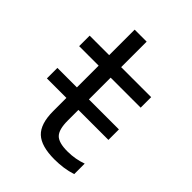

<svg xmlns="http://www.w3.org/2000/svg" viewBox="-203 -793 905 905"><g transform="rotate(45 250.0 -340.0)"><path d="M27 -235V-305H437V-235ZM322 10Q234 10 195.5 -26Q157 -62 157 -147V-450H27V-520H157V-690H237V-520H437V-450H237V-164Q237 -105 258.5 -82.5Q280 -60 338 -60Q366 -60 390.5 -64.5Q415 -69 437 -77V-7Q409 2 380.5 6Q352 10 322 10Z"/></g></svg>

Font: M PLUS Code Latin
Style: Regular
Weight: 400
Designer: Coji Morishita
Foundry: UNDERFOREST DESIGN
Version: Version 1.002; ttfautohint (v1.8.3)